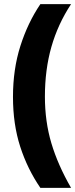

<svg xmlns="http://www.w3.org/2000/svg" viewBox="-20 -754 366 932"><path d="M176 -734H325Q261 -637 229.5 -526.5Q198 -416 198 -285Q198 -164 229.5 -58.5Q261 47 325 158H176Q113 66 78 -42.5Q43 -151 43 -284Q43 -418 79 -531Q115 -644 176 -734Z"/></svg>

Font: Noto Sans UI CondBlack
Style: Regular
Weight: 900
Width: 3
Designer: Monotype Design Team
Foundry: Monotype Imaging Inc.
Version: Version 1.001